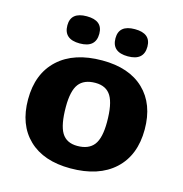

<svg xmlns="http://www.w3.org/2000/svg" viewBox="-108 -816 884 929"><g transform="rotate(15 334.0 -352.0)"><path d="M326 13Q191.5 13 117 -58.5Q42.5 -130 42.5 -257Q42.5 -386 121.5 -458.8Q200.5 -531.5 342 -531.5Q476.5 -531.5 551 -460Q625.5 -388.5 625.5 -261.5Q625.5 -132 546.5 -59.5Q467.5 13 326 13ZM330.5 -100.5Q387.5 -100.5 413.8 -134.8Q440 -169 440 -249Q440 -339 416 -378.5Q392 -418 337.5 -418Q280.5 -418 254.5 -383.8Q228.5 -349.5 228.5 -269.5Q228.5 -179.5 252.2 -140Q276 -100.5 330.5 -100.5ZM213.5 -582.5Q133.5 -582.5 133.5 -652Q133.5 -718.5 213.5 -718.5Q293.5 -718.5 293.5 -652Q293.5 -582.5 213.5 -582.5ZM454.5 -582.5Q374.5 -582.5 374.5 -652Q374.5 -718.5 454.5 -718.5Q534.5 -718.5 534.5 -652Q534.5 -582.5 454.5 -582.5Z"/></g></svg>

Font: Newsreader 6pt
Style: Bold
Weight: 700
Designer: Hugues Gentile
Foundry: Production Type
Version: Version 1.003; ttfautohint (v1.8.3)